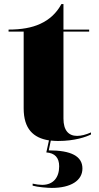

<svg xmlns="http://www.w3.org/2000/svg" viewBox="-20 -681 484 941"><path d="M264 10C347 10 402 -10 426 -22V-32C401 -21 378 -15 358 -15C316 -15 291 -42 291 -100V-526H417V-536H291V-661H281C257 -617 223 -585 177 -564C136 -545 84 -536 22 -536V-526H96V-150C96 -50 143 -5 220 7L207 66C249 69 270 92 270 134C270 188 242 225 187 225C173 225 157 223 140 219V229C164 236 213 240 234 240C327 240 384 204 384 145C384 84 328 56 219 56L229 8C240 9 252 10 264 10Z"/></svg>

Font: Noto Serif Display Black
Style: Regular
Weight: 900
Designer: Monotype Design Team
Foundry: Monotype Imaging Inc.
Version: Version 2.009